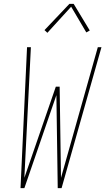

<svg xmlns="http://www.w3.org/2000/svg" viewBox="-20 -981 549 1001"><path d="M87 0 121 -735H141L107 -54L271 -529H291L298 -54L490 -735H509L301 0H281L274 -485L107 0ZM227 -810 212 -824 342 -961H364L448 -822L430 -812L351 -946Z"/></svg>

Font: Iosevka SS04 Thin
Style: Italic
Weight: 100
Italic angle: -9°
Monospace: yes
Designer: Belleve Invis
Foundry: Belleve Invis
Version: Version 19.0.0; ttfautohint (v1.8.4)